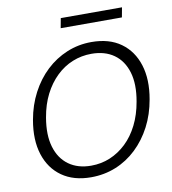

<svg xmlns="http://www.w3.org/2000/svg" viewBox="-94 -950 936 1044"><g transform="rotate(-10 374.0 -428.5)"><path d="M325 12Q229 12 164.5 -33.5Q100 -79 74 -160.5Q48 -242 67 -350Q81 -430 116 -496.5Q151 -563 202 -611Q253 -659 317 -685.5Q381 -712 453 -712Q551 -712 615 -666Q679 -620 704.5 -538.5Q730 -457 711 -350Q697 -269 662.5 -203Q628 -137 577 -88.5Q526 -40 462 -14Q398 12 325 12ZM336 -50Q392 -50 441 -70.5Q490 -91 530.5 -129.5Q571 -168 599 -224Q627 -280 639 -350Q656 -444 636 -511Q616 -578 566 -613.5Q516 -649 442 -649Q387 -649 337.5 -629Q288 -609 247.5 -570Q207 -531 179 -476Q151 -421 139 -350Q123 -256 143 -189Q163 -122 213 -86Q263 -50 336 -50ZM302 -815 312 -869H650L640 -815Z"/></g></svg>

Font: DM Sans 9pt Light
Style: Italic
Weight: 300
Italic angle: -10°
Version: Version 4.004;gftools[0.9.30]